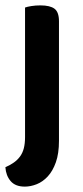

<svg xmlns="http://www.w3.org/2000/svg" viewBox="-21 -500 307 713"><path d="M-1 121Q17 113 30.5 103.5Q44 94 53.5 81Q63 68 67.5 50.5Q72 33 72 9V-472Q80 -475 95.5 -477.5Q111 -480 129 -480Q165 -480 181.5 -467.5Q198 -455 198 -421V23Q198 70 186.5 102.5Q175 135 156.5 155Q138 175 115.5 184Q93 193 71 193Q36 193 18.5 172.5Q1 152 -1 121Z"/></svg>

Font: Baloo Chettan 2 SemiBold
Style: Regular
Weight: 600
Designer: Maithili Shingre, Unnati Kotecha and Ek Type
Foundry: Ek Type
Version: Version 1.640;hotconv 1.0.111;makeotfexe 2.5.65597; ttfautoh